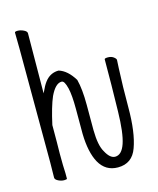

<svg xmlns="http://www.w3.org/2000/svg" viewBox="-109 -779 717 869"><g transform="rotate(-15 250.0 -344.5)"><path d="M97 -116Q97 -55 99 -23V2Q99 6 85.5 6Q72 6 58 -1Q44 -8 44 -17L45 -88L44 -621Q43 -686 43 -697Q43 -702 56.5 -702Q70 -702 84.5 -695Q99 -688 99 -679L97 -398L107 -418Q116 -438 130 -454Q154 -480 189 -480Q229 -468 260 -417Q272 -371 272 -297V-178Q273 -106 292 -75Q312 -37 336 -37Q367 -37 383 -84Q399 -131 401 -231Q404 -356 404 -475Q404 -480 420 -480Q436 -480 446.5 -472Q457 -464 457 -458Q457 -445 455 -419Q451 -337 451 -237Q451 -120 426 -52Q403 13 336 13Q278 13 249 -39Q222 -88 220 -175V-293Q220 -356 212 -390Q207 -410 201.5 -419Q196 -428 189 -428Q160 -428 135 -375Q116 -331 98 -249V-248Q98 -155 97 -116Z"/></g></svg>

Font: Moon Stars Kai HW Light
Style: Regular
Weight: 300
Designer: GuiWonder
Version: Version 1.101